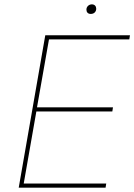

<svg xmlns="http://www.w3.org/2000/svg" viewBox="-20 -862 617 882"><path d="M66 0H465L468 -19H89L147 -350H496L499 -369H150L205 -681H574L577 -700H188ZM397 -798C413 -798 422 -809 422 -822C422 -833 415 -842 402 -842C388 -842 377 -831 377 -818C377 -807 383 -798 397 -798Z"/></svg>

Font: Fixel Display Thin
Style: Italic
Weight: 100
Italic angle: -10°
Designer: AlfaBravo + MacPaw
Foundry: Kyrylo Tkachov, Marchela Mozhyna, Serhii Makarenko, Maria Weinstein, Zakhar Kryvoshyya
Version: Version 1.210;Glyphs 3.2 (3217)